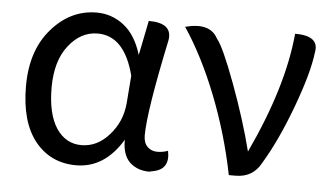

<svg xmlns="http://www.w3.org/2000/svg" viewBox="-44 -627 1229 711"><g transform="rotate(5 570.0 -272.0)"><path d="M261 13Q166 13 108 -59Q51 -131 51 -263Q51 -396 121 -476Q191 -557 289 -557Q345 -557 390 -522Q435 -487 457 -414L483 -543Q573 -543 562 -478Q505 -208 505 -119Q505 -92 520 -77Q535 -63 556 -63Q577 -63 596 -70Q610 -1 546 10L533 13Q489 13 460 -14Q432 -42 433 -97Q367 13 261 13ZM181 -115Q216 -63 274 -63Q333 -63 377 -113Q422 -163 428 -232L436 -335Q399 -480 299 -480Q236 -480 191 -422Q146 -365 146 -266Q146 -168 181 -115Z M828 0Q798 -150 743 -290Q688 -430 619 -533Q710 -557 740 -500Q764 -472 813 -340Q862 -208 891 -93Q1009 -344 1027 -543Q1119 -543 1106 -480Q1097 -403 1049 -274Q1001 -145 948 -57Q918 0 853 0Z"/></g></svg>

Font: Swei Toothpaste CJK TC
Style: Regular
Weight: 400
Version: Version 1.0